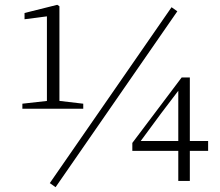

<svg xmlns="http://www.w3.org/2000/svg" viewBox="-20 -752 914 798"><path d="M73 -300V-321L180 -333H224L326 -321V-300ZM175 -300V-684L82 -672V-698L218 -732L227 -726V-300ZM721 0V-140V-153V-384H715L744 -405L649 -280L556 -154L560 -177V-166H845V-125H530V-158L735 -430H769V0ZM211 26 187 9 693 -722 717 -705Z"/></svg>

Font: Noto Serif KR
Style: Regular
Weight: 200
Designer: Ryoko NISHIZUKA 西塚涼子 (kana & ideographs); Frank Grießhammer (Latin, Greek & Cyrillic); Wenlong ZHANG 张文龙 (bopomofo); San
Foundry: Adobe
Version: Version 2.001;hotconv 1.1.0;makeotfexe 2.6.0